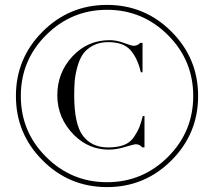

<svg xmlns="http://www.w3.org/2000/svg" viewBox="-20 -750 873 784"><path d="M570 -276V-148H561Q550 -161 535 -161Q527 -161 491 -150Q455 -139 424 -139Q343 -139 283 -198Q214 -267 214 -361Q214 -453 275.5 -519.5Q337 -586 428 -586Q456 -586 486.5 -574.5Q517 -563 526 -563Q541 -563 553 -575H562V-455H555Q542 -512 513 -545Q484 -578 422 -578Q386 -578 359 -563.5Q332 -549 318 -528Q304 -507 295.5 -475.5Q287 -444 285 -418.5Q283 -393 283 -361Q283 -242 319 -195Q355 -148 422 -148Q460 -148 486 -158Q512 -168 527 -190.5Q542 -213 548.5 -229Q555 -245 563 -276ZM154 -95Q45 -204 45 -358Q45 -512 154 -621Q263 -730 417 -730Q571 -730 680 -621Q789 -512 789 -358Q789 -204 680 -95Q571 14 417 14Q263 14 154 -95ZM168.5 -607Q65 -504 65 -358Q65 -212 168.5 -109Q272 -6 417 -6Q562 -6 665.5 -109Q769 -212 769 -358Q769 -504 665.5 -607Q562 -710 417 -710Q272 -710 168.5 -607Z"/></svg>

Font: Justus
Style: Oldstyle
Weight: 500
Version: Version 001.000